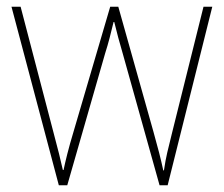

<svg xmlns="http://www.w3.org/2000/svg" viewBox="-20 -547 662 568"><path d="M343 -389 452 1H476L608 -527H582L489 -154C477 -105 471 -84 465 -43H463C456 -76 447 -111 434 -157L330 -527H306L198 -159C182 -106 174 -72 168 -44H166C159 -76 152 -103 138 -156L41 -527H14L154 1H179L291 -389C301 -420 308 -449 316 -482H318C326 -449 333 -423 343 -389Z"/></svg>

Font: Noto Sans Gurmukhi SemiCondensed Thin
Style: Regular
Weight: 100
Width: 4
Designer: Jelle Bosma - Monotype Design Team
Foundry: Monotype Imaging Inc.
Version: Version 2.004